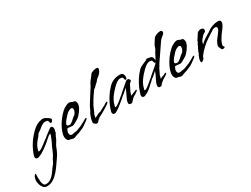

<svg xmlns="http://www.w3.org/2000/svg" viewBox="-207 -1298 3115 2379"><g transform="rotate(-30 1350.5 -108.5)"><path d="M-49 374Q-82 374 -101.5 351.5Q-121 329 -129.5 298.5Q-138 268 -138 244Q-133 221 -130.5 207.5Q-128 194 -112 174Q-105 167 -101 167Q-96 167 -96.5 177Q-97 187 -97 199Q-97 214 -97 238Q-97 262 -93.5 286.5Q-90 311 -79.5 327.5Q-69 344 -49 344Q-11 344 18.5 324.5Q48 305 72 274.5Q96 244 117 211Q125 199 135 189Q145 179 152 168Q160 156 164.5 143Q169 130 176 120Q207 77 227 25Q247 -27 274 -77Q279 -93 289 -114Q300 -140 303.5 -151Q307 -162 307 -166.5Q307 -171 307 -175Q297 -168 291.5 -165.5Q286 -163 279 -159Q272 -155 257 -140L256 -139Q255 -140 249.5 -134Q244 -128 240 -126Q234 -122 221 -109.5Q208 -97 203 -93Q169 -68 146 -50Q123 -32 91 -15L85 -8L83 -7Q81 -7 73.5 -6Q66 -5 70 -5H71Q64 -1 57.5 1.5Q51 4 46 7Q33 12 22 12Q10 12 1.5 5Q-7 -2 -7 -17Q-7 -21 -6.5 -25Q-6 -29 -5 -33Q4 -66 24.5 -111Q45 -156 80 -207Q115 -258 167 -307Q197 -336 229.5 -354Q262 -372 296 -376Q298 -376 303 -378Q308 -380 312 -380Q320 -380 327.5 -377Q335 -374 343 -374Q343 -374 354 -368.5Q365 -363 379 -354Q393 -345 403.5 -335.5Q414 -326 414 -317Q414 -307 406.5 -299Q399 -291 397 -287Q394 -283 387 -283Q372 -283 370 -298Q370 -308 366.5 -315Q363 -322 358 -327Q356 -329 343 -331Q330 -333 325 -333Q306 -333 280.5 -318Q255 -303 226 -277Q213 -266 201.5 -260Q190 -254 181 -245Q177 -241 173.5 -232.5Q170 -224 165 -219Q129 -181 110 -151.5Q91 -122 83.5 -100Q76 -78 71 -60Q71 -52 76 -52H86Q103 -57 126 -72.5Q149 -88 172.5 -106.5Q196 -125 213 -138Q218 -143 223.5 -145Q229 -147 232 -150Q237 -154 240.5 -158Q244 -162 248 -165Q278 -188 292.5 -199Q307 -210 313 -214.5Q319 -219 323 -221.5Q327 -224 334 -230Q346 -239 355 -239Q366 -239 372.5 -230.5Q379 -222 380 -214Q382 -206 382 -199Q382 -187 378 -179Q373 -173 373 -168Q373 -166 374 -164Q375 -162 375 -159Q375 -156 373 -150.5Q371 -145 364 -134V-135Q359 -125 357 -120.5Q355 -116 350 -108Q342 -83 328 -60Q314 -37 297 -8Q284 26 269 59.5Q254 93 231 126Q208 158 179.5 200.5Q151 243 116.5 282.5Q82 322 40.5 348Q-1 374 -49 374Z M530 26Q527 26 517 22.5Q507 19 496 16Q485 13 480 13H479Q460 13 450.5 -2.5Q441 -18 438 -31Q437 -36 436.5 -41.5Q436 -47 436 -53Q436 -86 452 -128Q468 -170 495.5 -215Q523 -260 558 -299Q594 -340 631 -363Q668 -386 698 -389Q714 -389 731 -380Q748 -371 755 -371H756Q777 -371 784 -354Q791 -337 791 -320Q791 -310 787 -299Q783 -288 780.5 -281Q778 -274 780 -276L781 -277Q770 -257 756.5 -236.5Q743 -216 713 -183Q701 -170 680.5 -157.5Q660 -145 641 -135Q622 -125 614 -121Q606 -117 593 -117Q580 -117 564.5 -120Q549 -123 538 -123Q532 -123 527 -122Q522 -121 520 -116Q504 -90 504 -64Q504 -48 511.5 -37.5Q519 -27 537 -27Q543 -27 550 -28Q557 -29 564 -32Q581 -35 588 -35Q595 -35 603.5 -37Q612 -39 632 -47Q654 -56 665.5 -60Q677 -64 683.5 -67Q690 -70 697 -74Q704 -78 719 -86Q730 -92 731.5 -92Q733 -92 737 -94.5Q741 -97 758 -108Q776 -120 786 -120Q793 -120 793 -115Q793 -111 786.5 -103Q780 -95 764 -84Q747 -72 725.5 -56Q704 -40 686 -31Q680 -30 675.5 -26.5Q671 -23 663 -21L607 3L608 2Q611 -1 601.5 2Q592 5 577.5 11Q563 17 549.5 21.5Q536 26 530 26ZM569 -146Q573 -146 577 -146.5Q581 -147 585 -148Q592 -154 598 -157Q604 -160 614 -167Q624 -174 642 -192Q657 -207 668 -213.5Q679 -220 686 -228Q707 -257 708.5 -272Q710 -287 710 -300Q698 -316 688 -316Q682 -316 670 -311Q653 -304 642.5 -298Q632 -292 612 -272Q589 -248 570 -225.5Q551 -203 540 -180Q539 -176 537.5 -172.5Q536 -169 536 -167Q536 -156 546 -151Q556 -146 569 -146Z M871 8Q860 8 856 4Q853 1 851.5 -1Q850 -3 847 -5Q843 -8 837 -12.5Q831 -17 831 -33Q831 -47 837.5 -73.5Q844 -100 863 -145H864Q878 -166 887.5 -188.5Q897 -211 907 -229V-227Q907 -229 918 -246.5Q929 -264 944.5 -289Q960 -314 976 -339Q992 -364 1003.5 -382Q1015 -400 1016 -402V-401Q1018 -404 1024.5 -414.5Q1031 -425 1032 -426H1031Q1041 -442 1044.5 -450.5Q1048 -459 1052.5 -467.5Q1057 -476 1069 -491L1104 -536Q1109 -541 1116.5 -553.5Q1124 -566 1132 -570Q1146 -577 1166.5 -583Q1187 -589 1203 -589Q1214 -589 1221.5 -585.5Q1229 -582 1230 -572Q1229 -557 1219 -537.5Q1209 -518 1189 -499Q1179 -489 1163 -478Q1147 -467 1139 -456H1140Q1129 -440 1111.5 -426Q1094 -412 1085 -401Q1078 -391 1067 -384.5Q1056 -378 1050 -370Q1005 -309 980 -266.5Q955 -224 949 -213Q945 -206 938.5 -191.5Q932 -177 926 -162.5Q920 -148 917 -141Q912 -125 907 -119.5Q902 -114 899 -103Q898 -99 895.5 -87Q893 -75 892 -65.5Q891 -56 892 -58L911 -70L949 -89L950 -90Q961 -95 966 -95Q971 -95 979 -97Q987 -99 1004 -110Q1005 -110 1014 -115Q1023 -120 1032.5 -125.5Q1042 -131 1043 -131Q1054 -137 1055.5 -137Q1057 -137 1061 -139.5Q1065 -142 1082 -153Q1100 -165 1110 -165Q1117 -165 1117 -160Q1117 -156 1110.5 -148Q1104 -140 1088 -129Q1060 -110 1031.5 -93.5Q1003 -77 974 -60Q958 -51 952 -48.5Q946 -46 944.5 -46Q943 -46 940 -44Q937 -42 927 -32L926 -31Q924 -31 916 -24Q908 -17 906 -15Q902 -11 898.5 -5Q895 1 889 4Q882 8 871 8Z M1124 12Q1112 12 1104 5Q1096 -2 1096 -17Q1096 -21 1096.5 -25Q1097 -29 1098 -33Q1106 -66 1125 -111Q1144 -156 1175.5 -207Q1207 -258 1254 -307Q1289 -343 1329 -358.5Q1369 -374 1414 -374H1415Q1449 -374 1460 -356.5Q1471 -339 1471 -321Q1471 -300 1465 -288L1464 -287Q1460 -283 1454 -283Q1449 -283 1444.5 -287Q1440 -291 1440 -298Q1440 -308 1436.5 -315Q1433 -322 1428 -327Q1427 -329 1423 -329.5Q1419 -330 1414 -330H1413Q1410 -330 1407 -331.5Q1404 -333 1401 -333Q1363 -333 1307 -280Q1250 -224 1222 -183Q1194 -142 1183.5 -112.5Q1173 -83 1168 -60Q1167 -52 1173 -52Q1184 -52 1200.5 -62Q1217 -72 1235 -86Q1253 -100 1270 -114.5Q1287 -129 1297 -138Q1302 -143 1306.5 -145Q1311 -147 1314 -150Q1319 -154 1321.5 -158Q1324 -162 1328 -165Q1364 -196 1386 -214.5Q1408 -233 1420.5 -244Q1433 -255 1442 -263Q1455 -276 1471 -276Q1494 -276 1500 -251Q1504 -237 1493 -231.5Q1482 -226 1477 -219Q1469 -209 1460 -189.5Q1451 -170 1436 -143Q1427 -126 1420.5 -105.5Q1414 -85 1416 -75L1433 -86Q1446 -92 1461 -96.5Q1476 -101 1486 -108Q1493 -112 1498 -112Q1506 -112 1506 -105Q1506 -97 1494 -89Q1465 -68 1448 -59.5Q1431 -51 1412 -32Q1408 -28 1395.5 -13.5Q1383 1 1378 4Q1374 6 1369.5 6.5Q1365 7 1361 7Q1347 7 1344 4Q1342 2 1338.5 0.5Q1335 -1 1333 -6Q1331 -14 1331 -20Q1331 -38 1340.5 -62.5Q1350 -87 1366 -117Q1379 -142 1385 -156Q1391 -170 1394 -179.5Q1397 -189 1401 -198Q1387 -185 1372 -171Q1357 -157 1337 -140Q1334 -138 1329 -134.5Q1324 -131 1322 -130L1295 -105Q1267 -83 1245 -64Q1223 -45 1200 -28Q1177 -11 1145 7Q1133 12 1124 12Z M1544 12Q1532 12 1524 5Q1516 -2 1516 -18Q1516 -21 1516.5 -25Q1517 -29 1518 -33Q1527 -66 1545.5 -111Q1564 -156 1595.5 -207Q1627 -258 1674 -307Q1688 -321 1713.5 -333.5Q1739 -346 1763 -355.5Q1787 -365 1797.5 -370.5Q1808 -376 1792 -376H1791Q1794 -377 1798 -378.5Q1802 -380 1806 -380Q1814 -380 1820.5 -377Q1827 -374 1834 -374H1835Q1859 -374 1871 -364.5Q1883 -355 1887 -341.5Q1891 -328 1891 -316Q1891 -313 1891 -309.5Q1891 -306 1890 -303Q1902 -324 1913.5 -346.5Q1925 -369 1933.5 -386Q1942 -403 1943 -405V-404Q1943 -400 1947 -407.5Q1951 -415 1952 -416Q1965 -439 1968.5 -456Q1972 -473 1988 -495H1987Q1990 -500 1998.5 -513Q2007 -526 2015.5 -539Q2024 -552 2028 -557Q2039 -568 2066.5 -579.5Q2094 -591 2116 -591Q2128 -591 2136.5 -586Q2145 -581 2146 -569Q2146 -553 2137.5 -543.5Q2129 -534 2115.5 -524.5Q2102 -515 2086 -499Q2074 -486 2047 -445Q2020 -404 1984 -352Q1949 -302 1931 -275.5Q1913 -249 1906.5 -238Q1900 -227 1898 -220L1897 -219Q1887 -209 1879 -189.5Q1871 -170 1856 -143Q1848 -128 1845 -118.5Q1842 -109 1839 -93Q1835 -86 1834.5 -79Q1834 -72 1836 -75Q1836 -74 1842 -78Q1848 -82 1853 -86Q1855 -87 1861.5 -89Q1868 -91 1869 -91L1870 -92Q1879 -96 1882 -96H1884Q1886 -96 1890 -98Q1894 -100 1906 -108Q1913 -112 1918 -112Q1926 -112 1926 -105Q1926 -97 1914 -89Q1885 -68 1868 -59.5Q1851 -51 1832 -32L1831 -31Q1829 -31 1821.5 -24Q1814 -17 1813 -15Q1809 -11 1806 -5.5Q1803 0 1797 4H1798Q1794 6 1789.5 6.5Q1785 7 1781 7Q1767 7 1764 4Q1762 2 1758.5 0.5Q1755 -1 1753 -6Q1751 -14 1751 -20Q1751 -38 1760.5 -62.5Q1770 -87 1786 -117Q1799 -142 1805 -156Q1811 -170 1814 -179.5Q1817 -189 1821 -198Q1807 -185 1792 -171Q1777 -157 1757 -140Q1754 -138 1748 -135Q1742 -132 1740 -131L1715 -105Q1684 -80 1660 -56Q1636 -32 1607 -15V-16Q1606 -15 1604.5 -12.5Q1603 -10 1600 -8V-7Q1596 -6 1593 -6Q1590 -6 1588 -5Q1582 -1 1576 1.5Q1570 4 1565 7Q1553 12 1544 12ZM1593 -52Q1596 -51 1601 -52Q1616 -57 1637.5 -72.5Q1659 -88 1680.5 -106.5Q1702 -125 1717 -138Q1722 -143 1726.5 -145Q1731 -147 1734 -150Q1739 -153 1741.5 -157.5Q1744 -162 1748 -165Q1784 -196 1806 -214.5Q1828 -233 1840.5 -244Q1853 -255 1862 -263Q1865 -266 1869.5 -271.5Q1874 -277 1878 -284H1875Q1870 -284 1865 -287.5Q1860 -291 1860 -298Q1860 -308 1856.5 -315Q1853 -322 1848 -327Q1847 -329 1843 -329.5Q1839 -330 1834 -330H1833Q1830 -330 1827 -331.5Q1824 -333 1821 -333Q1783 -333 1727 -280Q1670 -224 1642 -183Q1614 -142 1603.5 -112.5Q1593 -83 1588 -60Q1587 -55 1588 -54Q1589 -53 1593 -52Z M2071 26Q2068 26 2058 22.5Q2048 19 2037 16Q2026 13 2021 13H2020Q2001 13 1991.5 -2.5Q1982 -18 1979 -31Q1978 -36 1977.5 -41.5Q1977 -47 1977 -53Q1977 -86 1993 -128Q2009 -170 2036.5 -215Q2064 -260 2099 -299Q2135 -340 2172 -363Q2209 -386 2239 -389Q2255 -389 2272 -380Q2289 -371 2296 -371H2297Q2318 -371 2325 -354Q2332 -337 2332 -320Q2332 -310 2328 -299Q2324 -288 2321.5 -281Q2319 -274 2321 -276L2322 -277Q2311 -257 2297.5 -236.5Q2284 -216 2254 -183Q2242 -170 2221.5 -157.5Q2201 -145 2182 -135Q2163 -125 2155 -121Q2147 -117 2134 -117Q2121 -117 2105.5 -120Q2090 -123 2079 -123Q2073 -123 2068 -122Q2063 -121 2061 -116Q2045 -90 2045 -64Q2045 -48 2052.5 -37.5Q2060 -27 2078 -27Q2084 -27 2091 -28Q2098 -29 2105 -32Q2122 -35 2129 -35Q2136 -35 2144.5 -37Q2153 -39 2173 -47Q2195 -56 2206.5 -60Q2218 -64 2224.5 -67Q2231 -70 2238 -74Q2245 -78 2260 -86Q2271 -92 2272.5 -92Q2274 -92 2278 -94.5Q2282 -97 2299 -108Q2317 -120 2327 -120Q2334 -120 2334 -115Q2334 -111 2327.5 -103Q2321 -95 2305 -84Q2288 -72 2266.5 -56Q2245 -40 2227 -31Q2221 -30 2216.5 -26.5Q2212 -23 2204 -21L2148 3L2149 2Q2152 -1 2142.5 2Q2133 5 2118.5 11Q2104 17 2090.5 21.5Q2077 26 2071 26ZM2110 -146Q2114 -146 2118 -146.5Q2122 -147 2126 -148Q2133 -154 2139 -157Q2145 -160 2155 -167Q2165 -174 2183 -192Q2198 -207 2209 -213.5Q2220 -220 2227 -228Q2248 -257 2249.5 -272Q2251 -287 2251 -300Q2239 -316 2229 -316Q2223 -316 2211 -311Q2194 -304 2183.5 -298Q2173 -292 2153 -272Q2130 -248 2111 -225.5Q2092 -203 2081 -180Q2080 -176 2078.5 -172.5Q2077 -169 2077 -167Q2077 -156 2087 -151Q2097 -146 2110 -146Z M2375 0Q2366 -3 2366 -21Q2366 -32 2369.5 -46Q2373 -60 2380 -79V-76Q2382 -76 2384 -83Q2386 -90 2385 -91Q2386 -97 2393.5 -104.5Q2401 -112 2400 -113V-114Q2402 -118 2400 -119Q2398 -120 2401 -127Q2412 -150 2421 -169.5Q2430 -189 2439 -205Q2439 -205 2441 -212Q2443 -219 2446 -225V-223Q2447 -227 2451 -230.5Q2455 -234 2456 -235Q2461 -244 2461 -248Q2461 -250 2460 -250Q2459 -250 2459 -251Q2459 -252 2461 -255.5Q2463 -259 2469 -267H2468Q2472 -272 2480.5 -285Q2489 -298 2497.5 -311Q2506 -324 2508 -328Q2516 -345 2533.5 -353.5Q2551 -362 2568 -362Q2584 -362 2595.5 -354.5Q2607 -347 2607 -330Q2607 -314 2599.5 -308Q2592 -302 2579.5 -295.5Q2567 -289 2552 -273Q2523 -242 2513 -222.5Q2503 -203 2501 -182Q2505 -187 2510 -191Q2531 -212 2557.5 -229.5Q2584 -247 2625 -272H2627Q2628 -272 2640.5 -281Q2653 -290 2666.5 -299.5Q2680 -309 2683 -309Q2683 -309 2695 -315Q2707 -321 2720 -325Q2764 -340 2796 -340Q2819 -340 2830 -332Q2839 -326 2839 -308Q2839 -295 2833 -278V-280Q2832 -280 2829 -272.5Q2826 -265 2823 -260Q2821 -257 2816 -249Q2811 -241 2810 -239V-240Q2804 -229 2799 -223.5Q2794 -218 2787 -209Q2777 -197 2760 -172.5Q2743 -148 2727.5 -120.5Q2712 -93 2707 -71Q2706 -65 2703.5 -57.5Q2701 -50 2702 -45V-44Q2702 -42 2706 -38.5Q2710 -35 2711 -33Q2715 -29 2715 -24Q2715 -18 2708.5 -13.5Q2702 -9 2685 -11Q2674 -11 2670.5 -17Q2667 -23 2663 -30V-31Q2663 -33 2662.5 -35Q2662 -37 2662 -41Q2663 -43 2659.5 -43.5Q2656 -44 2652 -51Q2652 -51 2651 -61Q2650 -71 2650 -75Q2650 -85 2657 -99.5Q2664 -114 2668 -125Q2673 -136 2689 -157Q2705 -178 2722.5 -200.5Q2740 -223 2749 -238Q2759 -255 2759 -268Q2759 -280 2752 -285.5Q2745 -291 2736 -291Q2731 -291 2721.5 -290Q2712 -289 2703 -285Q2699 -284 2689.5 -277Q2680 -270 2671 -264Q2662 -258 2659 -258Q2652 -253 2646 -248.5Q2640 -244 2630 -238L2599 -218Q2549 -186 2504.5 -144Q2460 -102 2428 -58Q2424 -53 2422 -44Q2420 -35 2417 -29Q2413 -22 2409 -19.5Q2405 -17 2403 -15Q2395 -5 2387.5 -2.5Q2380 0 2375 0Z"/></g></svg>

Font: Vujahday Script
Style: Regular
Weight: 400
Designer: Robert E. Leuschke
Foundry: Robert E. Leuschke
Version: Version 1.010; ttfautohint (v1.8.3)